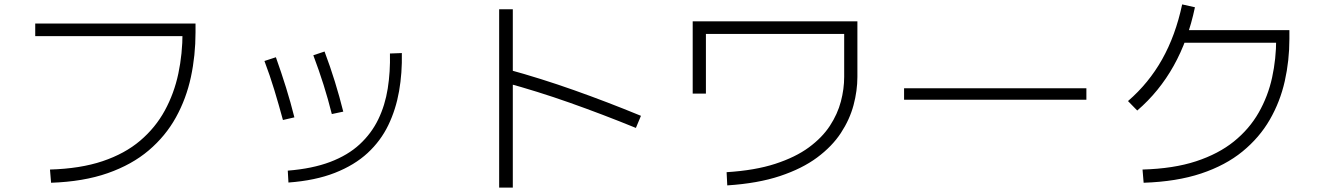

<svg xmlns="http://www.w3.org/2000/svg" viewBox="-20 -807 6040 872"><path d="M212 23 207 -37Q345 -41 446 -75Q547 -109 616.5 -168Q686 -227 728.5 -305Q771 -383 790 -473Q809 -563 809 -660L825 -643H140V-700H868V-660Q868 -555 847 -457Q826 -359 779 -274Q732 -189 655.5 -124Q579 -59 469 -20.5Q359 18 212 23Z M1290 22 1287 -32Q1399 -41 1479.5 -71.5Q1560 -102 1613.5 -151.5Q1667 -201 1698 -265Q1729 -329 1741 -405Q1753 -481 1751 -564L1805 -566Q1807 -476 1792.5 -393Q1778 -310 1743.5 -238.5Q1709 -167 1649.5 -112Q1590 -57 1501 -22Q1412 13 1290 22ZM1265 -262Q1246 -332 1226 -398Q1206 -464 1181 -530L1233 -547Q1258 -477 1279 -409.5Q1300 -342 1317 -274ZM1487 -289Q1470 -357 1449.5 -422Q1429 -487 1403 -556L1454 -573Q1480 -504 1501 -436Q1522 -368 1539 -300Z M2309 45H2247V-765H2309ZM2891 -281 2868 -226Q2716 -288 2567.5 -340.5Q2419 -393 2271 -433L2286 -492Q2436 -451 2587 -397.5Q2738 -344 2891 -281Z M3283 35 3280 -25Q3409 -33 3501 -63Q3593 -93 3653.5 -137.5Q3714 -182 3749 -235.5Q3784 -289 3799 -346Q3814 -403 3814 -458V-653H3186V-382H3126V-710H3874V-458Q3874 -395 3856.5 -329.5Q3839 -264 3799 -203Q3759 -142 3691 -91.5Q3623 -41 3522.5 -7.5Q3422 26 3283 35Z M4914 -406V-354H4086V-406Z M5174 23 5169 -37Q5310 -41 5412 -74.5Q5514 -108 5584 -164.5Q5654 -221 5696.5 -295.5Q5739 -370 5757.5 -455Q5776 -540 5776 -630L5793 -613H5335V-670H5836V-630Q5836 -532 5815 -438.5Q5794 -345 5747 -263.5Q5700 -182 5623 -119Q5546 -56 5435 -19Q5324 18 5174 23ZM5145 -305 5103 -348Q5197 -429 5258 -537.5Q5319 -646 5349 -787L5407 -774Q5345 -477 5145 -305Z"/></svg>

Font: Murecho Thin Light
Style: Regular
Weight: 300
Version: Version 1.010